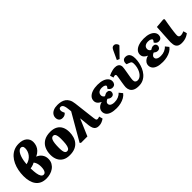

<svg xmlns="http://www.w3.org/2000/svg" viewBox="254 -2129 3449 3449"><g transform="rotate(-45 1979.0 -404.0)"><path d="M305 16Q234 16 184 -7.5Q134 -31 102 -74.5Q70 -118 55 -177.5Q40 -237 40 -308Q40 -381 54 -450Q68 -519 95.5 -579Q123 -639 165.5 -685Q208 -731 264 -756.5Q320 -782 391 -782Q491 -782 545.5 -735.5Q600 -689 600 -615Q600 -571 585 -530Q570 -489 537.5 -454.5Q505 -420 449 -393Q505 -374 541 -325.5Q577 -277 577 -211Q577 -153 552.5 -110Q528 -67 488.5 -39Q449 -11 400.5 2.5Q352 16 305 16ZM317 -69Q340 -69 355 -86.5Q370 -104 377.5 -134.5Q385 -165 385 -205Q385 -237 379.5 -265Q374 -293 363.5 -315Q353 -337 340 -351Q325 -342 305.5 -334.5Q286 -327 266 -322Q246 -317 229 -315Q230 -240 238.5 -184.5Q247 -129 266.5 -99Q286 -69 317 -69ZM231 -420Q277 -430 311.5 -452Q346 -474 369.5 -504.5Q393 -535 405 -570Q417 -605 417 -639Q417 -674 402.5 -689Q388 -704 368 -704Q346 -704 326.5 -689.5Q307 -675 291 -649.5Q275 -624 262.5 -588.5Q250 -553 242 -510.5Q234 -468 231 -420Z M897 16Q815 16 761 -15.5Q707 -47 679.5 -103Q652 -159 652 -234Q652 -317 681.5 -384.5Q711 -452 775.5 -492Q840 -532 943 -532Q1022 -532 1076 -502Q1130 -472 1157.5 -416.5Q1185 -361 1185 -283Q1185 -224 1169.5 -170Q1154 -116 1120 -74Q1086 -32 1031 -8Q976 16 897 16ZM910 -69Q944 -69 961.5 -99Q979 -129 985 -182.5Q991 -236 991 -306Q991 -349 985 -379.5Q979 -410 966 -427Q953 -444 929 -444Q911 -444 896 -433.5Q881 -423 870.5 -397Q860 -371 854.5 -326Q849 -281 849 -214Q849 -168 854.5 -135.5Q860 -103 873.5 -86Q887 -69 910 -69Z M1637 14Q1600 14 1574.5 0Q1549 -14 1534.5 -45Q1520 -76 1514 -126L1495 -319L1492 -318L1356 0H1195L1175 -17L1470 -527L1463 -589Q1458 -639 1448 -666.5Q1438 -694 1423.5 -705.5Q1409 -717 1390 -717Q1366 -717 1355.5 -702.5Q1345 -688 1345 -668Q1345 -649 1350.5 -633.5Q1356 -618 1363 -603L1369 -591Q1358 -574 1335 -561Q1312 -548 1279 -548Q1232 -548 1209 -575Q1186 -602 1186 -644Q1186 -683 1208 -714.5Q1230 -746 1272 -764Q1314 -782 1375 -782Q1420 -782 1461.5 -772.5Q1503 -763 1536 -740Q1569 -717 1591 -676Q1613 -635 1620 -572L1670 -149Q1673 -129 1676.5 -116.5Q1680 -104 1688 -97.5Q1696 -91 1709 -91Q1721 -91 1732.5 -94.5Q1744 -98 1757 -104L1776 -35Q1754 -18 1718 -2Q1682 14 1637 14Z M2089 14Q2008 14 1955.5 -4Q1903 -22 1878.5 -54.5Q1854 -87 1854 -130Q1854 -162 1871 -188Q1888 -214 1915.5 -232Q1943 -250 1975 -256V-258Q1951 -269 1930.5 -284.5Q1910 -300 1898 -321.5Q1886 -343 1886 -371Q1886 -421 1918 -456Q1950 -491 2007 -510Q2064 -529 2138 -529Q2217 -529 2270 -509.5Q2323 -490 2350 -457.5Q2377 -425 2377 -384Q2377 -350 2357.5 -324.5Q2338 -299 2294 -299Q2277 -299 2261.5 -306.5Q2246 -314 2234 -326Q2222 -338 2215 -350Q2230 -369 2236.5 -378.5Q2243 -388 2243 -398Q2243 -413 2219 -425Q2195 -437 2155 -437Q2125 -437 2101 -427.5Q2077 -418 2063 -399Q2049 -380 2049 -351Q2049 -330 2060.5 -313Q2072 -296 2091 -288Q2107 -298 2126.5 -307.5Q2146 -317 2165 -317Q2196 -317 2213 -300.5Q2230 -284 2230 -260Q2230 -231 2212 -211.5Q2194 -192 2163 -192Q2139 -192 2121 -202Q2103 -212 2088 -224Q2066 -216 2046.5 -198.5Q2027 -181 2027 -159Q2027 -137 2039 -122Q2051 -107 2075.5 -98Q2100 -89 2138 -89Q2190 -89 2234.5 -107.5Q2279 -126 2308 -160L2360 -96Q2334 -60 2291 -35.5Q2248 -11 2196 1.5Q2144 14 2089 14Z M2652 14Q2583 14 2542.5 -6.5Q2502 -27 2484.5 -61.5Q2467 -96 2467 -138Q2467 -154 2471 -182.5Q2475 -211 2480 -244Q2485 -277 2491 -309Q2497 -341 2500.5 -366.5Q2504 -392 2504 -402Q2504 -415 2497 -421.5Q2490 -428 2478 -428Q2470 -428 2458.5 -424.5Q2447 -421 2436 -416L2415 -484Q2436 -495 2464 -505.5Q2492 -516 2522.5 -522.5Q2553 -529 2578 -529Q2622 -529 2646 -515.5Q2670 -502 2679.5 -481Q2689 -460 2689 -437Q2689 -422 2684.5 -392.5Q2680 -363 2674 -327Q2668 -291 2661.5 -254.5Q2655 -218 2650.5 -188Q2646 -158 2646 -141Q2646 -105 2663 -89Q2680 -73 2709 -73Q2734 -73 2758 -85.5Q2782 -98 2802 -121Q2822 -144 2837.5 -175.5Q2853 -207 2862 -245.5Q2871 -284 2871 -327Q2871 -354 2865.5 -368.5Q2860 -383 2847 -390.5Q2834 -398 2810 -406L2771 -420Q2763 -466 2783 -497.5Q2803 -529 2849 -529Q2880 -529 2904.5 -515Q2929 -501 2943 -468.5Q2957 -436 2957 -381Q2957 -333 2946 -278.5Q2935 -224 2912.5 -172.5Q2890 -121 2854 -78.5Q2818 -36 2768 -11Q2718 14 2652 14ZM2748 -574 2700 -596 2779 -766Q2793 -796 2808.5 -810Q2824 -824 2850 -824Q2875 -824 2892 -808Q2909 -792 2919 -767V-750Z M3264 14Q3183 14 3130.5 -4Q3078 -22 3053.5 -54.5Q3029 -87 3029 -130Q3029 -162 3046 -188Q3063 -214 3090.5 -232Q3118 -250 3150 -256V-258Q3126 -269 3105.5 -284.5Q3085 -300 3073 -321.5Q3061 -343 3061 -371Q3061 -421 3093 -456Q3125 -491 3182 -510Q3239 -529 3313 -529Q3392 -529 3445 -509.5Q3498 -490 3525 -457.5Q3552 -425 3552 -384Q3552 -350 3532.5 -324.5Q3513 -299 3469 -299Q3452 -299 3436.5 -306.5Q3421 -314 3409 -326Q3397 -338 3390 -350Q3405 -369 3411.5 -378.5Q3418 -388 3418 -398Q3418 -413 3394 -425Q3370 -437 3330 -437Q3300 -437 3276 -427.5Q3252 -418 3238 -399Q3224 -380 3224 -351Q3224 -330 3235.5 -313Q3247 -296 3266 -288Q3282 -298 3301.5 -307.5Q3321 -317 3340 -317Q3371 -317 3388 -300.5Q3405 -284 3405 -260Q3405 -231 3387 -211.5Q3369 -192 3338 -192Q3314 -192 3296 -202Q3278 -212 3263 -224Q3241 -216 3221.5 -198.5Q3202 -181 3202 -159Q3202 -137 3214 -122Q3226 -107 3250.5 -98Q3275 -89 3313 -89Q3365 -89 3409.5 -107.5Q3454 -126 3483 -160L3535 -96Q3509 -60 3466 -35.5Q3423 -11 3371 1.5Q3319 14 3264 14Z M3745 14Q3699 14 3672 1Q3645 -12 3631.5 -33.5Q3618 -55 3613.5 -82Q3609 -109 3609 -136Q3609 -141 3609 -147.5Q3609 -154 3609.5 -162Q3610 -170 3610.5 -180.5Q3611 -191 3611.5 -203Q3612 -215 3613 -230Q3614 -245 3615 -262.5Q3616 -280 3617 -300.5Q3618 -321 3619.5 -344Q3621 -367 3622.5 -392.5Q3624 -418 3625.5 -447Q3627 -476 3629 -508L3807 -523L3827 -507Q3817 -452 3809 -403Q3801 -354 3795 -313.5Q3789 -273 3785 -240.5Q3781 -208 3779 -185Q3777 -162 3777 -149Q3777 -133 3782.5 -121Q3788 -109 3799 -102.5Q3810 -96 3828 -96Q3846 -96 3869.5 -102.5Q3893 -109 3911 -117L3930 -48Q3904 -28 3875 -14Q3846 0 3813 7Q3780 14 3745 14Z"/></g></svg>

Font: Literata ExtraBold
Style: Italic
Weight: 800
Italic angle: -2°
Designer: Latin by Veronika Burian and Jose Scaglione. Greek by Irene Vlachou. Cyrillic by Vera Evstafieva
Foundry: TypeTogether
Version: Version 3.002